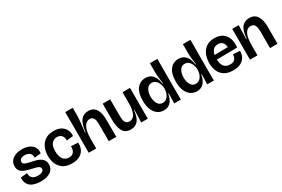

<svg xmlns="http://www.w3.org/2000/svg" viewBox="85 -1748 4139 2819"><g transform="rotate(-30 2155.0 -338.0)"><path d="M259 14Q191 14 137 -5Q83 -24 53.5 -67.5Q24 -111 28 -184L140 -194Q140 -133 173 -107Q206 -81 263 -81Q308 -81 335.5 -96Q363 -111 363 -141Q363 -171 334 -184.5Q305 -198 244 -211Q182 -225 134 -241.5Q86 -258 58.5 -288Q31 -318 31 -371Q31 -448 91 -492Q151 -536 248 -536Q307 -536 357.5 -517Q408 -498 437 -456Q466 -414 460 -346L350 -334Q354 -387 323 -413.5Q292 -440 241 -440Q199 -440 174.5 -423.5Q150 -407 150 -380Q150 -346 184 -332.5Q218 -319 277 -307Q311 -300 347.5 -290.5Q384 -281 415 -263.5Q446 -246 465 -217Q484 -188 484 -143Q484 -71 425.5 -28.5Q367 14 259 14Z M788 14Q700 14 643 -22Q586 -58 558.5 -119.5Q531 -181 531 -257Q531 -333 558 -396.5Q585 -460 641 -498Q697 -536 784 -536Q862 -536 911 -506.5Q960 -477 981.5 -429.5Q1003 -382 997 -328L886 -318Q887 -375 858.5 -404.5Q830 -434 783 -434Q731 -434 695 -394.5Q659 -355 659 -263Q659 -173 695 -128.5Q731 -84 790 -84Q832 -84 856 -103Q880 -122 889.5 -152Q899 -182 896 -214L1014 -207Q1019 -147 996 -96.5Q973 -46 921 -16Q869 14 788 14Z M1074 0V-252V-690H1201V-555Q1201 -536 1198.5 -503.5Q1196 -471 1192 -432Q1188 -393 1183.5 -354.5Q1179 -316 1176 -285H1185Q1197 -417 1244 -476.5Q1291 -536 1374 -536Q1434 -536 1470.5 -504.5Q1507 -473 1524 -417.5Q1541 -362 1541 -288V0H1414V-275Q1414 -297 1412.5 -322.5Q1411 -348 1403.5 -371Q1396 -394 1379 -408.5Q1362 -423 1332 -423Q1273 -423 1237 -359Q1201 -295 1201 -167V0Z M1784 14Q1690 14 1651 -57.5Q1612 -129 1612 -256V-522H1739V-266Q1739 -237 1740.5 -207.5Q1742 -178 1749.5 -153.5Q1757 -129 1774.5 -114Q1792 -99 1824 -99Q1884 -99 1916 -157.5Q1948 -216 1948 -337V-522H2075V-251V0H1964L1971 -213H1964Q1951 -90 1906.5 -38Q1862 14 1784 14Z M2346 14Q2290 14 2244 -16Q2198 -46 2170.5 -107.5Q2143 -169 2143 -265Q2143 -399 2197.5 -467.5Q2252 -536 2342 -536Q2415 -536 2460 -488Q2505 -440 2519 -339H2528Q2519 -400 2514 -449Q2509 -498 2509 -538V-690H2636L2635 -207L2636 0H2523L2528 -170H2520Q2485 14 2346 14ZM2384 -90Q2424 -90 2451.5 -114.5Q2479 -139 2494 -177Q2509 -215 2509 -256V-263Q2509 -302 2494.5 -340Q2480 -378 2452.5 -403Q2425 -428 2385 -428Q2331 -428 2301.5 -379.5Q2272 -331 2272 -257Q2272 -185 2301 -137.5Q2330 -90 2384 -90Z M2906 14Q2850 14 2804 -16Q2758 -46 2730.5 -107.5Q2703 -169 2703 -265Q2703 -399 2757.5 -467.5Q2812 -536 2902 -536Q2975 -536 3020 -488Q3065 -440 3079 -339H3088Q3079 -400 3074 -449Q3069 -498 3069 -538V-690H3196L3195 -207L3196 0H3083L3088 -170H3080Q3045 14 2906 14ZM2944 -90Q2984 -90 3011.5 -114.5Q3039 -139 3054 -177Q3069 -215 3069 -256V-263Q3069 -302 3054.5 -340Q3040 -378 3012.5 -403Q2985 -428 2945 -428Q2891 -428 2861.5 -379.5Q2832 -331 2832 -257Q2832 -185 2861 -137.5Q2890 -90 2944 -90Z M3520 14Q3430 14 3373.5 -21.5Q3317 -57 3290.5 -117.5Q3264 -178 3264 -253Q3264 -329 3290 -393.5Q3316 -458 3370.5 -497Q3425 -536 3511 -536Q3593 -536 3646 -499Q3699 -462 3721.5 -397.5Q3744 -333 3733 -249L3387 -244Q3393 -84 3522 -84Q3564 -84 3588 -100Q3612 -116 3621.5 -141Q3631 -166 3629 -193L3746 -186Q3748 -136 3726 -90Q3704 -44 3653.5 -15Q3603 14 3520 14ZM3511 -433Q3459 -433 3430.5 -402Q3402 -371 3392 -319L3618 -323Q3614 -375 3587.5 -404Q3561 -433 3511 -433Z M3808 0V-272V-522H3918L3911 -292H3920Q3929 -424 3975.5 -480Q4022 -536 4102 -536Q4192 -536 4233.5 -468.5Q4275 -401 4275 -291V0H4148V-275Q4148 -299 4145.5 -325Q4143 -351 4135 -373.5Q4127 -396 4109 -410Q4091 -424 4060 -424Q4001 -424 3968 -362.5Q3935 -301 3935 -166V0Z"/></g></svg>

Font: Bricolage Grotesque 48pt SemiBold
Style: Regular
Weight: 600
Designer: Mathieu Triay
Foundry: Atelier Triay
Version: Version 1.000; ttfautohint (v1.8.4.7-5d5b);gftools[0.9.32]